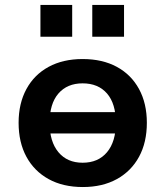

<svg xmlns="http://www.w3.org/2000/svg" viewBox="-20 -744 667 774"><path d="M314 10Q234 10 176 -22Q118 -54 86.5 -112Q55 -170 55 -249Q55 -327 86.5 -385Q118 -443 176 -474.5Q234 -506 313 -506Q393 -506 451 -474.5Q509 -443 540.5 -385Q572 -327 572 -249Q572 -170 540.5 -112Q509 -54 451 -22Q393 10 314 10ZM313 -88Q376 -88 411.5 -130.5Q447 -173 447 -249Q447 -326 411.5 -367Q376 -408 313 -408Q251 -408 215.5 -367Q180 -326 180 -249Q180 -173 215.5 -130.5Q251 -88 313 -88ZM141 -206V-292H486V-206ZM352 -596V-724H480V-596ZM143 -596V-724H271V-596Z"/></svg>

Font: Nunito Sans 9pt
Style: Bold
Weight: 700
Version: Version 3.101;gftools[0.9.27]